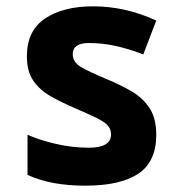

<svg xmlns="http://www.w3.org/2000/svg" viewBox="-20 -577 570 607"><path d="M250 10Q197 10 152 2Q107 -6 67 -24V-151Q105 -134 157 -122Q209 -110 261 -110Q331 -110 331 -152Q331 -169 320.5 -180.5Q310 -192 285.5 -204Q261 -216 217 -235Q175 -253 140.5 -272.5Q106 -292 85.5 -321.5Q65 -351 65 -399Q65 -480 122.5 -518.5Q180 -557 274 -557Q377 -557 474 -512L433 -405Q386 -423 344.5 -432Q303 -441 261 -441Q210 -441 210 -406Q210 -380 237 -364.5Q264 -349 317 -327Q358 -310 394 -289.5Q430 -269 452 -236.5Q474 -204 474 -151Q474 -66 417.5 -28Q361 10 250 10Z"/></svg>

Font: Noto Sans Mono Condensed
Style: Bold
Weight: 700
Width: 3
Designer: Monotype Design Team
Foundry: Monotype Imaging Inc.
Version: Version 2.014